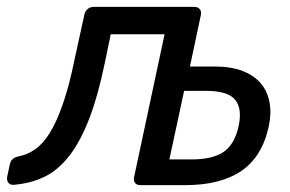

<svg xmlns="http://www.w3.org/2000/svg" viewBox="-45 -540 847 560"><path d="M-24 -25 -16 -62Q-12 -80 10 -84Q35 -89 57.5 -104.5Q80 -120 100 -152Q120 -184 138.5 -237Q157 -290 173 -369L201 -497Q203 -507 210.5 -513.5Q218 -520 228 -520H522Q532 -520 537.5 -513.5Q543 -507 541 -497L509 -346H581Q629 -346 662.5 -333Q696 -320 715.5 -297Q735 -274 741 -242Q747 -210 739 -172Q720 -83 659 -41.5Q598 0 495 0H364Q354 0 349 -6.5Q344 -13 346 -23L435 -440H278L261 -358Q241 -261 215.5 -194.5Q190 -128 157.5 -86Q125 -44 85 -24.5Q45 -5 -5 -1Q-15 0 -20.5 -7Q-26 -14 -24 -25ZM514 -75Q574 -75 606.5 -96.5Q639 -118 651 -172Q662 -224 640.5 -249.5Q619 -275 556 -275H492L449 -75Z"/></svg>

Font: SVN-Rubik
Style: Italic
Weight: 400
Italic angle: -12°
Designer: Hubert and Fischer
Foundry: Hubert & Fischer
Version: Version 2.101; ttfautohint (v1.8.3)